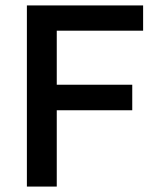

<svg xmlns="http://www.w3.org/2000/svg" viewBox="-20 -687 592 707"><path d="M79 0V-667H507V-574H189V-375H467V-281H189V0Z"/></svg>

Font: Maven Pro Medium
Style: Regular
Weight: 500
Designer: Joe Prince
Foundry: Joe Prince
Version: Version 2.103